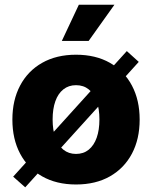

<svg xmlns="http://www.w3.org/2000/svg" viewBox="-20 -782 653 825"><path d="M306.6 10.7Q222.7 10.7 161.1 -24.2Q99.6 -59.1 66.4 -121.8Q33.2 -184.6 33.2 -268.1Q33.2 -351.6 66.4 -414.3Q99.6 -477.1 161.1 -512Q222.7 -546.9 306.6 -546.9Q391.1 -546.9 452.4 -512Q513.7 -477.1 546.9 -414.3Q580.1 -351.6 580.1 -268.1Q580.1 -184.6 546.9 -121.8Q513.7 -59.1 452.4 -24.2Q391.1 10.7 306.6 10.7ZM306.6 -120.6Q338.9 -120.6 361.3 -138.9Q383.8 -157.2 395.5 -190.4Q407.2 -223.6 407.2 -268.6Q407.2 -314 395.5 -346.9Q383.8 -379.9 361.3 -397.9Q338.9 -416 306.6 -416Q274.9 -416 252.2 -397.9Q229.5 -379.9 217.8 -346.9Q206.1 -314 206.1 -268.6Q206.1 -223.6 217.8 -190.4Q229.5 -157.2 252.2 -138.9Q274.9 -120.6 306.6 -120.6ZM88.4 22.9 36.6 -22.9 524.9 -562.5 576.2 -516.1ZM245.6 -606 318.8 -761.7H471.7L360.8 -606Z"/></svg>

Font: Inter 18pt ExtraBold
Style: Regular
Weight: 800
Designer: Rasmus Andersson
Foundry: rsms
Version: Version 4.001;git-66647c0bb